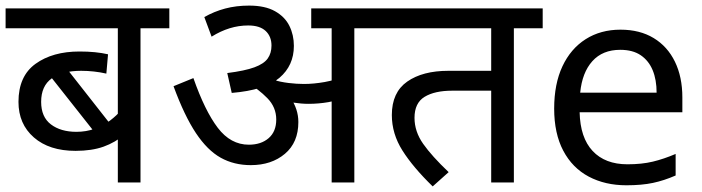

<svg xmlns="http://www.w3.org/2000/svg" viewBox="-20 -652 2509 686"><path d="M585 -551H482V0H401V-197L426 -172Q392 -143 350 -128Q308 -113 250 -113Q156 -113 101 -161Q46 -209 46 -288Q46 -380 107 -424Q168 -468 264 -468Q294 -468 319 -465.5Q344 -463 366 -458L360 -389Q338 -394 315.5 -396.5Q293 -399 270 -399Q203 -399 165 -372Q127 -345 127 -288Q127 -234 162 -207.5Q197 -181 253 -181Q288 -181 318.5 -192Q349 -203 373.5 -221.5Q398 -240 414 -260L401 -216V-551H0V-622H585ZM205 -424 377 -205 331 -163 143 -401Z M1246 -551V0H1165V-551H1092V-622H1350V-551ZM870 -632Q927 -632 962.5 -612Q998 -592 1014 -559.5Q1030 -527 1030 -488Q1030 -418 978.5 -374Q927 -330 808 -320L792 -391Q855 -399 889 -411.5Q923 -424 936.5 -443Q950 -462 950 -489Q950 -522 929 -541.5Q908 -561 867 -561Q833 -561 800.5 -551Q768 -541 736 -521L710 -591Q745 -611 784.5 -621.5Q824 -632 870 -632ZM1046 -216Q1046 -143 998 -102.5Q950 -62 876 -62Q816 -62 768.5 -88.5Q721 -115 680 -176.5Q639 -238 600 -344L671 -373Q712 -256 758 -195.5Q804 -135 869 -135Q913 -135 940 -158.5Q967 -182 967 -225Q967 -269 935 -301.5Q903 -334 864 -356L908 -369L951 -378Q965 -367 982 -351Q999 -335 1009 -320L1019 -301Q1032 -282 1039 -260.5Q1046 -239 1046 -216ZM1066 -352Q1101 -352 1140.5 -359Q1180 -366 1222 -384V-309Q1188 -293 1153 -287Q1118 -281 1082 -281Q1057 -281 1027.5 -285.5Q998 -290 970 -298L950 -352L956 -367Q982 -359 1011 -355.5Q1040 -352 1066 -352Z M1816 -551V0H1735V-328H1596Q1533 -328 1497 -306Q1461 -284 1461 -231Q1461 -182 1492 -138Q1523 -94 1583 -37L1526 14Q1456 -54 1418 -114Q1380 -174 1380 -241Q1380 -322 1435 -360.5Q1490 -399 1582 -399H1735V-551H1335V-622H1919V-551Z M2197 -546Q2266 -546 2315.5 -516Q2365 -486 2391.5 -431.5Q2418 -377 2418 -304V-251H2051Q2053 -160 2097.5 -112.5Q2142 -65 2222 -65Q2273 -65 2312.5 -74.5Q2352 -84 2394 -102V-25Q2353 -7 2313 1.5Q2273 10 2218 10Q2142 10 2083.5 -21Q2025 -52 1992.5 -113.5Q1960 -175 1960 -264Q1960 -352 1989.5 -415Q2019 -478 2072.5 -512Q2126 -546 2197 -546ZM2196 -474Q2133 -474 2096.5 -433.5Q2060 -393 2053 -321H2326Q2326 -367 2312 -401Q2298 -435 2269.5 -454.5Q2241 -474 2196 -474Z"/></svg>

Font: lhindi05
Style: Book
Weight: 400
Designer: Jelle Bosma - Monotype Design Team
Foundry: Monotype Imaging Inc.
Version: Version 2.003